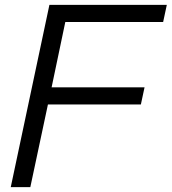

<svg xmlns="http://www.w3.org/2000/svg" viewBox="-20 -765 702 785"><path d="M24 0 182 -745H662L647 -675H247L191 -408H571L556 -338H176L104 0Z"/></svg>

Font: Plus Jakarta Display Light
Style: Italic
Weight: 300
Italic angle: -12°
Designer: Gumpita Rahayu
Foundry: Tokotype Studio
Version: Version 1.000;hotconv 1.0.109;makeotfexe 2.5.65596